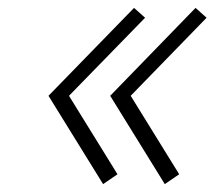

<svg xmlns="http://www.w3.org/2000/svg" viewBox="-20 -572 563 487"><path d="M278 -130 241.5 -105 103 -329 320 -552 348 -527 155 -329ZM434.5 -130 398 -105 259.5 -329 476 -552 504 -527 311.5 -329Z"/></svg>

Font: Russisch Sans ExtraLight
Style: Italic
Weight: 200
Width: 4
Italic angle: -10°
Designer: Michael Sharanda (font) & Cristiano Sobral (main changes)
Foundry: Michael Sharanda
Version: Version 2.00;September 8, 2020;FontCreator 13.0.0.2681 64-bi